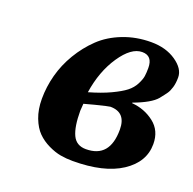

<svg xmlns="http://www.w3.org/2000/svg" viewBox="-98 -601 717 712"><g transform="rotate(20 260.5 -245.0)"><path d="M73 -166Q73 -213 85.5 -260Q98 -307 124 -350.5Q150 -394 185.5 -428Q221 -462 272.5 -482Q324 -502 383 -502Q441 -502 481 -474.5Q521 -447 521 -413Q521 -390 516 -373.5Q511 -357 504.5 -347.5Q498 -338 482 -318Q460 -292 393 -267V-265Q443 -261 481 -231.5Q519 -202 519 -149Q519 -78 450.5 -33Q382 12 259 12Q234 12 211 8Q188 4 162 -8.5Q136 -21 117 -40Q98 -59 85.5 -91.5Q73 -124 73 -166ZM222 -173Q222 -110 237 -78Q252 -46 290 -46Q384 -46 384 -157Q384 -225 322 -225Q317 -225 265 -212L224 -201Q224 -197 223 -186.5Q222 -176 222 -173ZM225 -247Q274 -261 309 -277.5Q344 -294 362.5 -308.5Q381 -323 391 -342.5Q401 -362 403 -375.5Q405 -389 405 -408Q405 -456 364 -456Q321 -456 279.5 -394.5Q238 -333 225 -247Z"/></g></svg>

Font: Lingua Franca
Style: Bold Italic
Weight: 700
Italic angle: -13°
Version: Version 1.19